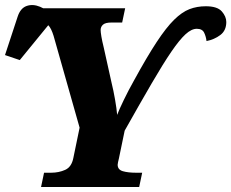

<svg xmlns="http://www.w3.org/2000/svg" viewBox="-51 -747 924 767"><path d="M113 0 125 -57H153Q184 -57 209.5 -68.5Q235 -80 242 -116L267 -237L163 -604Q154 -633 143 -645Q132 -657 103 -657H90L101 -714H449L437 -657H394Q370 -657 360.5 -648.5Q351 -640 351 -627Q351 -619 354 -601Q357 -583 363 -559L395 -415Q402 -387 408.5 -350Q415 -313 417 -288Q424 -307 443 -346.5Q462 -386 484 -425Q536 -520 574.5 -578.5Q613 -637 644.5 -668Q676 -699 706 -710.5Q736 -722 771 -722Q817 -722 835 -701.5Q853 -681 853 -659Q853 -625 829 -607Q805 -589 774 -583Q772 -601 764.5 -616.5Q757 -632 735 -632Q714 -632 690 -610Q666 -588 633.5 -540.5Q601 -493 555.5 -415Q510 -337 447 -225L424 -114Q422 -105 420.5 -99Q419 -93 419 -89Q419 -69 440 -63Q461 -57 493 -57H517L505 0ZM28 -507 -31 -527 19 -679Q30 -714 55 -723Q80 -732 109 -720Q138 -708 163 -683L162 -671Z"/></svg>

Font: Noto Serif ExtraBold
Style: Italic
Weight: 800
Italic angle: -12°
Designer: Monotype Design Team
Foundry: Monotype Imaging Inc.
Version: Version 2.013